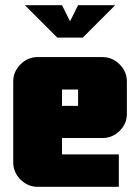

<svg xmlns="http://www.w3.org/2000/svg" viewBox="-20 -720 540 740"><path d="M76 -700H219L250 -638L281 -700H424L299 -575H201ZM281 -312V-375H219V-312ZM469 -281Q469 -243 441 -215.5Q413 -188 375 -188H219V-125H438V0H125Q87 0 59 -28Q31 -56 31 -94V-406Q31 -444 59 -472Q87 -500 125 -500H375Q413 -500 441 -472Q469 -444 469 -406Z"/></svg>

Font: CostaRica
Style: Normal
Weight: 900
Version: Version 1.3